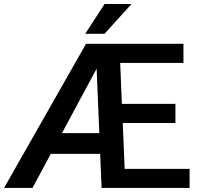

<svg xmlns="http://www.w3.org/2000/svg" viewBox="-22 -927 978 947"><path d="M913.1 -94.2V0H479L472.2 -168H228.5L138.2 0H-2L402.3 -710.9H882.8V-616.7H570.8L579.1 -414.6H843.3V-320.3H583.5L592.8 -94.2ZM283.7 -270.5H467.8L454.6 -588.4ZM398.4 -760.3 493.7 -907.2H626.5L493.7 -760.3Z"/></svg>

Font: Vazirmatn FD Medium
Style: Regular
Weight: 500
Designer: Saber Rastikerdar
Foundry: Saber Rastikerdar
Version: Version 33.003